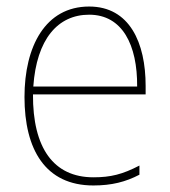

<svg xmlns="http://www.w3.org/2000/svg" viewBox="-20 -558 521 588"><path d="M253 -538C119 -538 55 -416 55 -261C55 -100 119 10 266 10C322 10 365 -1 407 -23V-51C355 -24 319 -15 266 -15C144 -15 80 -105 81 -269H426V-295C426 -427 377 -538 253 -538ZM253 -513C355 -513 401 -420 400 -293H82C92 -438 157 -513 253 -513Z"/></svg>

Font: Noto Sans Lao SemiCondensed Thin
Style: Regular
Weight: 100
Width: 4
Designer: Monotype Design Team
Foundry: Monotype Imaging Inc.
Version: Version 2.003